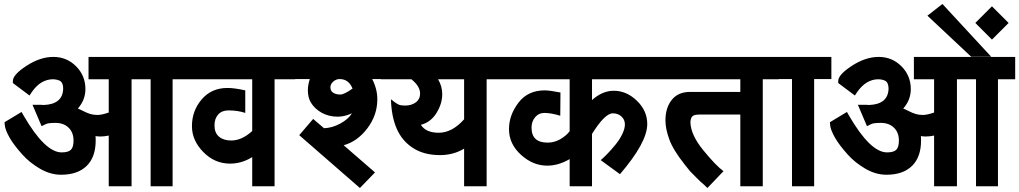

<svg xmlns="http://www.w3.org/2000/svg" viewBox="-20 -920 5144 969"><path d="M298.8 -471.2Q298.8 -498 287.6 -508.3Q276.4 -518.6 248 -520Q185.5 -520 141.1 -456.1L128.9 -438L44.9 -501V-511.2Q44.9 -543 113.8 -587.9Q183.1 -632.8 249 -632.8Q316.9 -632.8 364 -585.4Q411.1 -538.1 411.1 -470.2Q411.1 -416 373 -372.1Q382.3 -368.7 401.1 -359.1Q419.9 -349.6 436 -344.7Q452.1 -339.8 472.2 -339.8Q493.2 -339.8 528.8 -352.1V-520H426.8V-632.8H938V-520H851.1V20H740.2V-520H644V20H528.8V-235.8Q506.8 -231 483.9 -231Q477.5 -231 461.9 -232.9Q462.9 -228 462.9 -210.9Q462.9 -127.4 417.5 -82.8Q372.1 -38.1 288.1 -38.1Q233.9 -38.1 181.4 -68.8Q128.9 -99.6 92.8 -140.1Q50.3 -187.5 29.8 -223.1Q5.4 -265.1 3.9 -291L2.9 -303.2L88.9 -355L99.1 -336.9Q207 -150.9 291 -150.9Q324.7 -150.9 337.9 -164.1Q351.1 -177.2 351.1 -210.9Q351.1 -251.5 326.2 -275.6Q301.3 -299.8 259.8 -299.8Q220.7 -299.8 210 -293L189.9 -283.2L144 -391.1H173.8Q195.3 -391.1 200.2 -390.1Q295.9 -393.6 298.8 -471.2Z M1062.5 -287.1Q1062.5 -249.5 1085.4 -230.2Q1108.4 -210.9 1147 -210.9Q1200.7 -210.9 1252.9 -258.8V-520H918V-632.8H1469.7V-520H1365.7V20H1252.9V-127Q1199.2 -94.2 1141.6 -94.2Q1063 -94.2 1005.9 -152.8Q948.7 -211.4 948.7 -283.2Q948.7 -360.4 997.6 -418Q1046.9 -476.1 1127.9 -476.1Q1163.1 -476.1 1217.8 -463.9V-350.1Q1180.2 -362.8 1132.8 -362.8Q1099.6 -362.8 1081.1 -342Q1062.5 -321.3 1062.5 -287.1Z M1884.3 -418.9Q1884.3 -338.4 1833.7 -272Q1783.2 -205.6 1714.4 -187L1872.6 -49.8L1796.4 28.8L1490.2 -237.8L1560.5 -319.8L1615.2 -272.9Q1657.2 -274.4 1697.8 -296.6Q1738.3 -318.8 1756.3 -348.1Q1718.3 -331.1 1684.6 -331.1Q1639.6 -331.1 1604.2 -350.6Q1568.8 -370.1 1549.3 -401.9Q1533.7 -426.8 1533.7 -465.8Q1533.7 -489.7 1543.5 -521H1449.7V-632.8H1922.4V-521H1858.4Q1884.3 -470.7 1884.3 -418.9ZM1647.5 -479Q1647.5 -461.4 1661.4 -452.1Q1675.3 -442.9 1697.3 -442.9Q1717.3 -442.9 1759.3 -473.1Q1739.7 -521 1694.3 -521Q1676.3 -521 1661.9 -508.3Q1647.5 -495.6 1647.5 -479Z M2023.9 -387.2Q2056.6 -387.2 2078.4 -403.3Q2100.1 -419.4 2100.1 -448.2Q2100.1 -484.9 2056.2 -520H1902.3V-632.8H2518.1V-520H2436V20H2322.3V-169.9Q2268.6 -137.2 2200.2 -137.2Q2119.6 -137.2 2064 -173.3Q2008.3 -209.5 1981.7 -271.7Q1955.1 -334 1953.1 -418.9Q1955.1 -418 1962.4 -411.9Q1969.7 -405.8 1971.2 -404.8Q1973.6 -403.3 1981.4 -398.2Q1989.3 -393.1 1995.8 -390.6Q2002.4 -388.2 2010.3 -388.2Q2012.2 -388.2 2016.8 -387.7Q2021.5 -387.2 2023.9 -387.2ZM2194.3 -250Q2261.7 -250 2322.3 -317.9V-520H2190.9Q2211.9 -484.4 2211.9 -444.8Q2211.9 -396.5 2183.1 -350.1Q2154.3 -303.2 2104 -290Q2129.4 -250 2194.3 -250Z M3133.8 -292Q3133.8 -316.4 3116.2 -332.3Q3098.6 -348.1 3072.8 -348.1Q3032.7 -348.1 2967.8 -244.1V20H2855V-117.2Q2798.8 -84 2741.7 -84Q2669.9 -84 2609.9 -138.2Q2548.8 -193.4 2548.8 -268.1Q2548.8 -339.4 2596.7 -401.9Q2644 -463.9 2729 -463.9Q2753.4 -463.9 2808.6 -453.1L2807.6 -335.9Q2761.2 -350.1 2727.1 -350.1Q2698.7 -350.1 2680.7 -328.4Q2662.6 -306.6 2662.6 -275.9Q2662.6 -200.2 2743.7 -200.2Q2776.9 -200.2 2806.9 -217Q2836.9 -233.9 2855 -257.8V-520H2498V-632.8H3306.6V-520H2967.8V-415Q3020 -461.9 3077.6 -461.9Q3142.6 -461.9 3194.8 -411.1Q3246.6 -360.8 3246.6 -293.9Q3246.6 -201.2 3108.9 -41L3011.7 -111.8Q3028.3 -126 3046.9 -145.3Q3065.4 -164.6 3086.2 -189.9Q3106.9 -215.3 3120.4 -242.9Q3133.8 -270.5 3133.8 -292Z M3509.3 -341.8Q3484.4 -341.8 3475.1 -333.7Q3465.8 -325.7 3464.4 -303.2Q3465.8 -240.2 3528.3 -163.1Q3593.3 -83.5 3631.3 -56.2L3550.3 28.8Q3530.3 8.8 3516.6 -2Q3513.7 -4.4 3492.2 -25.9Q3466.3 -51.8 3462.4 -56.2Q3459.5 -59.6 3434.6 -90.8Q3376.5 -164.1 3357.4 -217.8Q3338.4 -270.5 3338.4 -312Q3338.4 -376 3370.4 -416Q3402.3 -456.1 3462.4 -456.1H3716.3V-520H3286.6V-632.8H3910.2V-520H3829.6V20H3716.3V-341.8Z M4175.8 -521H4088.9V20H3977.1V-521H3890.1V-632.8H4175.8Z M4982.4 -633.8H4881.3L4660.6 -840.8L4736.3 -899.9ZM4464.4 -471.2Q4464.4 -498 4453.1 -508.3Q4441.9 -518.6 4413.6 -520Q4351.1 -520 4306.6 -456.1L4294.4 -438L4210.4 -501V-511.2Q4210.4 -543 4279.3 -587.9Q4348.6 -632.8 4414.6 -632.8Q4482.4 -632.8 4529.5 -585.4Q4576.7 -538.1 4576.7 -470.2Q4576.7 -416 4538.6 -372.1Q4547.9 -368.7 4566.7 -359.1Q4585.4 -349.6 4601.6 -344.7Q4617.7 -339.8 4637.7 -339.8Q4658.7 -339.8 4694.3 -352.1V-520H4592.3V-632.8H5103.5V-520H5016.6V20H4905.8V-520H4809.6V20H4694.3V-235.8Q4672.4 -231 4649.4 -231Q4643.1 -231 4627.4 -232.9Q4628.4 -228 4628.4 -210.9Q4628.4 -127.4 4583 -82.8Q4537.6 -38.1 4453.6 -38.1Q4399.4 -38.1 4346.9 -68.8Q4294.4 -99.6 4258.3 -140.1Q4215.8 -187.5 4195.3 -223.1Q4170.9 -265.1 4169.4 -291L4168.5 -303.2L4254.4 -355L4264.6 -336.9Q4372.6 -150.9 4456.5 -150.9Q4490.2 -150.9 4503.4 -164.1Q4516.6 -177.2 4516.6 -210.9Q4516.6 -251.5 4491.7 -275.6Q4466.8 -299.8 4425.3 -299.8Q4386.2 -299.8 4375.5 -293L4355.5 -283.2L4309.6 -391.1H4339.4Q4360.8 -391.1 4365.7 -390.1Q4461.4 -393.6 4464.4 -471.2Z M4986.3 -888.2 5070.3 -804.2 4986.3 -720.2 4902.3 -804.2Z"/></svg>

Font: Miedinger*
Style: Bold
Weight: 700
Version: Version 001.000